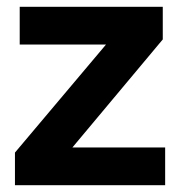

<svg xmlns="http://www.w3.org/2000/svg" viewBox="-20 -545 534 565"><path d="M24 0H466V-111H193L459 -429V-525H38V-414H292L24 -96Z"/></svg>

Font: Raleway
Style: ExtraBold
Weight: 800
Designer: Matt McInerney, Pablo Impallari, Rodrigo Fuenzalida
Foundry: Matt McInerney, Pablo Impallari, Rodrigo Fuenzalida
Version: Version 3.000